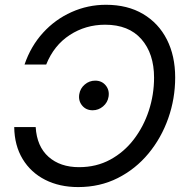

<svg xmlns="http://www.w3.org/2000/svg" viewBox="-20 -759 762 791"><path d="M416.5 -739.3Q505.4 -739.3 569.3 -701.4Q633.3 -663.6 667.5 -596.2Q701.7 -528.8 701.7 -439.9Q701.7 -352.5 673.1 -271.5Q644.5 -190.4 591.6 -126.5Q538.6 -62.5 465.1 -25.4Q391.6 11.7 302.2 11.7Q225.1 11.7 166 -18.3Q106.9 -48.3 73.2 -104Q39.6 -159.7 38.6 -235.4H127Q131.8 -155.8 179.9 -113Q228 -70.3 305.7 -70.3Q377 -70.3 434.1 -101.3Q491.2 -132.3 531.5 -185.1Q571.8 -237.8 593.3 -303.7Q614.7 -369.6 614.7 -439Q614.7 -538.1 562.5 -597.7Q510.3 -657.2 413.1 -657.2Q332.5 -657.2 267.3 -614.7Q202.1 -572.3 170.4 -493.2H81.1Q106.9 -568.8 157.2 -624Q207.5 -679.2 274.7 -709.2Q341.8 -739.3 416.5 -739.3ZM361.8 -304.7Q334.5 -304.7 318.4 -324.2Q302.2 -343.8 306.6 -371.1Q310.5 -395 329.3 -410.9Q348.1 -426.8 372.1 -426.8Q399.4 -426.8 415.5 -407.2Q431.6 -387.7 427.2 -360.4Q423.3 -336.4 404.5 -320.6Q385.7 -304.7 361.8 -304.7Z"/></svg>

Font: Inter Display
Style: Italic
Weight: 400
Italic angle: -9.39999°
Designer: Rasmus Andersson
Foundry: rsms
Version: Version 4.000;git-a52131595